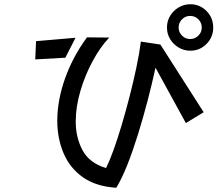

<svg xmlns="http://www.w3.org/2000/svg" viewBox="-20 -852 1040 905"><path d="M877 -613Q847 -613 822 -628Q797 -643 782 -667.5Q767 -692 767 -722Q767 -753 782 -777.5Q797 -802 822 -817Q847 -832 877 -832Q922 -832 953.5 -800Q985 -768 985 -722Q985 -677 953.5 -645Q922 -613 877 -613ZM931 -722Q931 -745 915 -761Q899 -777 876 -777Q854 -777 838 -761Q822 -745 822 -722Q822 -700 838 -684Q854 -668 876 -668Q899 -668 915 -684Q931 -700 931 -722ZM713 -533Q697 -459 676 -378.5Q655 -298 631 -220.5Q607 -143 581 -77Q555 -11 528 33Q433 27 371.5 -16Q310 -59 280 -129Q250 -199 250 -283Q250 -378 286 -480.5Q322 -583 390 -676L495 -675Q453 -631 417 -564.5Q381 -498 359 -423.5Q337 -349 337 -279Q337 -203 369.5 -143Q402 -83 480 -60Q496 -92 515 -144.5Q534 -197 553.5 -262.5Q573 -328 591 -398Q609 -468 623 -534.5Q637 -601 644 -656L736 -642L940 -323L856 -272ZM150 -658 336 -674 288 -580 146 -572Z"/></svg>

Font: Stick
Style: Regular
Weight: 400
Designer: Fontworks Inc.
Foundry: Fontworks Inc.
Version: Version 1.100